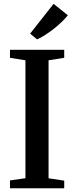

<svg xmlns="http://www.w3.org/2000/svg" viewBox="-20 -1010 398 1030"><path d="M116.5 -54V-686.5L33.5 -700V-743H324.5V-700L240.5 -686.5V-53.5L324.5 -41V0H33.5V-42ZM178.5 -799 141.5 -829.5 267.5 -989.5 344 -928Q330 -910.5 310.2 -891.5Q290.5 -872.5 267.8 -854.8Q245 -837 222.2 -822.5Q199.5 -808 179.5 -799Z"/></svg>

Font: Merriweather 60pt SemiBold
Style: Regular
Weight: 600
Version: Version 2.100